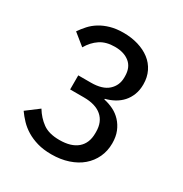

<svg xmlns="http://www.w3.org/2000/svg" viewBox="-168 -839 935 980"><g transform="rotate(30 300.0 -349.0)"><path d="M262 -406Q330 -406 363.5 -436.5Q397 -467 397 -514V-521Q397 -573 364.5 -599.5Q332 -626 278 -626Q226 -626 191.5 -603Q157 -580 134 -540L66 -595Q81 -617 100 -638Q119 -659 145 -675Q171 -691 204.5 -700.5Q238 -710 280 -710Q327 -710 367 -698Q407 -686 436.5 -663.5Q466 -641 482.5 -607.5Q499 -574 499 -532Q499 -498 488.5 -471Q478 -444 460 -424Q442 -404 417.5 -390.5Q393 -377 365 -370V-366Q394 -360 420.5 -347Q447 -334 467.5 -312Q488 -290 500 -260.5Q512 -231 512 -192Q512 -147 494.5 -109.5Q477 -72 445.5 -45Q414 -18 369 -3Q324 12 270 12Q223 12 187 1.5Q151 -9 123 -26Q95 -43 74 -65Q53 -87 37 -110L110 -165Q135 -124 171 -98Q207 -72 269 -72Q338 -72 374.5 -103.5Q411 -135 411 -193V-202Q411 -260 374.5 -291.5Q338 -323 269 -323H188V-406Z"/></g></svg>

Font: IBM Plex Sans Thai Looped Text
Style: Regular
Weight: 450
Designer: Mike Abbink, Paul van der Laan, Pieter van Rosmalen, Ben Mitchell, Mark Frömberg
Foundry: Bold Monday
Version: Version 1.1